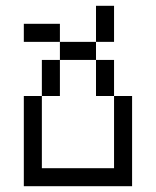

<svg xmlns="http://www.w3.org/2000/svg" viewBox="-20 -645 540 665"><path d="M62.5 -312.5V0H437.5V-312.5H375Q375 -312.5 375 -62.5H125Q125 -62.5 125 -312.5ZM125 -312.5H187.5Q187.5 -312.5 187.5 -437.5H125Q125 -437.5 125 -312.5ZM375 -312.5Q375 -312.5 375 -437.5H312.5Q312.5 -437.5 312.5 -312.5ZM187.5 -437.5H312.5V-500H187.5ZM187.5 -500V-562.5H62.5V-500ZM312.5 -500H375Q375 -500 375 -625H312.5Q312.5 -625 312.5 -500Z"/></svg>

Font: CalcUnifontExMono
Style: Regular
Weight: 500
Version: Version 15.0.06